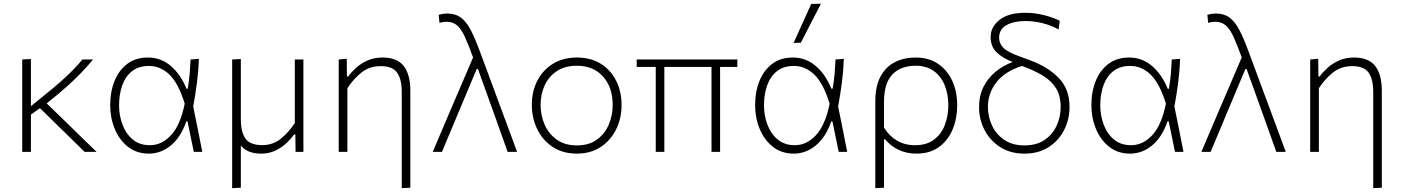

<svg xmlns="http://www.w3.org/2000/svg" viewBox="-20 -813 7504 1028"><path d="M99 0V-494.5L145.5 -497V-244.5L198.5 -287.5Q274.5 -347.5 329.8 -398.8Q385 -450 421 -494.5H478.5Q450 -460.5 417 -425.8Q384 -391 339 -350.5Q294 -310 230 -259.5L328.5 -164Q366.5 -126.5 410.2 -84Q454 -41.5 497 0H433Q397 -35 363 -68.5Q329 -102 293.5 -136.5L194 -234L145.5 -199.5V0Z M777 9.5Q711.5 9.5 665.2 -27Q619 -63.5 594.5 -122.8Q570 -182 570 -249Q570 -323 593.8 -380.8Q617.5 -438.5 662.5 -471.8Q707.5 -505 772 -505Q842.5 -505 895 -459.5Q947.5 -414 978.5 -338H985Q992.5 -381 995.8 -420.2Q999 -459.5 1000.5 -494.5L1045 -498Q1043 -435.5 1034.5 -370.2Q1026 -305 1014.5 -243Q1027 -182 1039 -121.5Q1051 -61 1063 0H1017.5Q1009 -41 1000.8 -81.8Q992.5 -122.5 984 -163H977.5Q949 -79.5 895.8 -35Q842.5 9.5 777 9.5ZM782.5 -35.5Q846 -35.5 896 -89.5Q946 -143.5 969 -258Q935 -368 886.8 -414Q838.5 -460 778 -460Q722 -460 686.5 -431.5Q651 -403 634.2 -355Q617.5 -307 617.5 -249Q617.5 -195 635.8 -146Q654 -97 690.8 -66.2Q727.5 -35.5 782.5 -35.5Z M1223 194.5V-494.5L1269.5 -497V-174.5Q1269.5 -106 1294.2 -71Q1319 -36 1384.5 -36Q1441.5 -36 1484.2 -70.8Q1527 -105.5 1558.5 -154.5V-494.5H1604.5V0H1562.5Q1562.5 -23 1562 -46.5Q1561.5 -70 1561.5 -93H1554.5Q1539.5 -71.5 1514.8 -47.8Q1490 -24 1455.8 -7.2Q1421.5 9.5 1378.5 9.5Q1304 9.5 1269.5 -34V192Z M2131 194.5V-321Q2131 -389 2106.2 -424Q2081.5 -459 2018.5 -459Q1958 -459 1914.8 -424.2Q1871.5 -389.5 1840 -340.5V0H1793.5V-494.5L1836.5 -498.5L1837.5 -403.5H1844.5Q1859.5 -425 1885 -448.5Q1910.5 -472 1946.2 -488.5Q1982 -505 2028 -505Q2107 -505 2142 -459Q2177 -413 2177 -327.5V192Z M2297 0Q2325.5 -67.5 2356.8 -140.5Q2388 -213.5 2417 -281.5Q2439.5 -334 2464 -391.2Q2488.5 -448.5 2513 -505.5Q2487.5 -575.5 2468.2 -617.2Q2449 -659 2426.5 -677.8Q2404 -696.5 2370 -696.5Q2365 -696.5 2354.8 -695.2Q2344.5 -694 2333 -690.5L2329 -734Q2340.5 -737 2352.2 -738.8Q2364 -740.5 2376 -740.5Q2418.5 -740.5 2447.8 -718.8Q2477 -697 2500.5 -652Q2524 -607 2549.5 -537.5L2642.5 -286.5Q2667.5 -219.5 2685.2 -171.2Q2703 -123 2718 -83Q2733 -43 2748.5 0H2698Q2674 -67.5 2650 -134.5Q2626 -201.5 2601.5 -270L2539 -443.5H2532.5L2458 -266.5Q2429 -197 2401.2 -130.8Q2373.5 -64.5 2346.5 0Z M3069 9.5Q2992.5 9.5 2938.5 -26.8Q2884.5 -63 2856 -122.5Q2827.5 -182 2827.5 -251Q2827.5 -325 2857.8 -382.5Q2888 -440 2942.2 -472.5Q2996.5 -505 3068.5 -505Q3143 -505 3196.5 -471.8Q3250 -438.5 3279 -380.8Q3308 -323 3308 -251Q3308 -178 3278.2 -119Q3248.5 -60 3195 -25.2Q3141.5 9.5 3069 9.5ZM3069 -34.5Q3133.5 -34.5 3176 -65.5Q3218.5 -96.5 3239.5 -146Q3260.5 -195.5 3260.5 -251Q3260.5 -345 3209 -403Q3157.5 -461 3069 -461Q3005.5 -461 2962.2 -432.8Q2919 -404.5 2896.8 -357Q2874.5 -309.5 2874.5 -251Q2874.5 -195.5 2896 -146Q2917.5 -96.5 2960.8 -65.5Q3004 -34.5 3069 -34.5Z M3491 0V-454.5H3389V-494.5H3928V-454.5H3835.5V0H3789.5V-454.5H3537V0Z M4230 9.5Q4164.5 9.5 4118.2 -27Q4072 -63.5 4047.5 -122.8Q4023 -182 4023 -249Q4023 -323 4046.8 -380.8Q4070.5 -438.5 4115.5 -471.8Q4160.5 -505 4225 -505Q4295.5 -505 4348 -459.5Q4400.5 -414 4431.5 -338H4438Q4445.5 -381 4448.8 -420.2Q4452 -459.5 4453.5 -494.5L4498 -498Q4496 -435.5 4487.5 -370.2Q4479 -305 4467.5 -243Q4480 -182 4492 -121.5Q4504 -61 4516 0H4470.5Q4462 -41 4453.8 -81.8Q4445.5 -122.5 4437 -163H4430.5Q4402 -79.5 4348.8 -35Q4295.5 9.5 4230 9.5ZM4235.5 -35.5Q4299 -35.5 4349 -89.5Q4399 -143.5 4422 -258Q4388 -368 4339.8 -414Q4291.5 -460 4231 -460Q4175 -460 4139.5 -431.5Q4104 -403 4087.2 -355Q4070.5 -307 4070.5 -249Q4070.5 -195 4088.8 -146Q4107 -97 4143.8 -66.2Q4180.5 -35.5 4235.5 -35.5ZM4229 -583Q4253 -636 4276.5 -688.2Q4300 -740.5 4323.5 -792L4375.5 -793Q4348 -740.5 4321.5 -688.5Q4295 -636.5 4268 -584.5Z M4666.5 194.5V-270.5Q4666.5 -351.5 4694.5 -403.5Q4722.5 -455.5 4771.2 -480.2Q4820 -505 4883 -505Q4952 -505 5001.8 -471.8Q5051.5 -438.5 5078.2 -380.8Q5105 -323 5105 -249Q5105 -179.5 5080.8 -120.8Q5056.5 -62 5008 -26.2Q4959.5 9.5 4887 9.5Q4834.5 9.5 4791.8 -10.5Q4749 -30.5 4719.5 -67H4713V192ZM4879 -35.5Q4942 -35.5 4981.5 -65.8Q5021 -96 5039.2 -144.8Q5057.5 -193.5 5057.5 -249.5Q5057.5 -308 5038.2 -356Q5019 -404 4980.2 -432.5Q4941.5 -461 4883 -461Q4802 -461 4757.5 -414Q4713 -367 4713 -265.5V-130Q4740.5 -85 4782.5 -60.2Q4824.5 -35.5 4879 -35.5Z M5465.5 9.5Q5389 9.5 5334.5 -25.8Q5280 -61 5251 -117.8Q5222 -174.5 5222 -239Q5222 -301 5246.2 -348.8Q5270.5 -396.5 5311.5 -429.8Q5352.5 -463 5402.5 -481Q5349 -501.5 5316.5 -532.5Q5284 -563.5 5284 -614.5Q5284 -669 5331.8 -706.8Q5379.5 -744.5 5468.5 -744.5Q5522 -744.5 5572.8 -731.2Q5623.5 -718 5654 -701.5L5648 -655.5Q5604.5 -679 5558.5 -689.8Q5512.5 -700.5 5472 -700.5Q5408 -700.5 5368.8 -678.5Q5329.5 -656.5 5329.5 -611Q5329.5 -581 5351.2 -557.8Q5373 -534.5 5439 -511L5494.5 -490.5Q5591.5 -455 5649 -395.2Q5706.5 -335.5 5706.5 -240.5Q5706.5 -174.5 5677.8 -117.5Q5649 -60.5 5595 -25.5Q5541 9.5 5465.5 9.5ZM5269.5 -240.5Q5269.5 -189 5291 -142Q5312.5 -95 5356 -64.8Q5399.5 -34.5 5465.5 -34.5Q5530.5 -34.5 5573.5 -64.2Q5616.5 -94 5637.8 -141Q5659 -188 5659 -240Q5659 -301 5633.5 -341.5Q5608 -382 5561.5 -409.5Q5515 -437 5452 -460Q5361.5 -431.5 5315.5 -373Q5269.5 -314.5 5269.5 -240.5Z M6030.5 9.5Q5965 9.5 5918.8 -27Q5872.5 -63.5 5848 -122.8Q5823.5 -182 5823.5 -249Q5823.5 -323 5847.2 -380.8Q5871 -438.5 5916 -471.8Q5961 -505 6025.5 -505Q6096 -505 6148.5 -459.5Q6201 -414 6232 -338H6238.5Q6246 -381 6249.2 -420.2Q6252.5 -459.5 6254 -494.5L6298.5 -498Q6296.5 -435.5 6288 -370.2Q6279.5 -305 6268 -243Q6280.5 -182 6292.5 -121.5Q6304.5 -61 6316.5 0H6271Q6262.5 -41 6254.2 -81.8Q6246 -122.5 6237.5 -163H6231Q6202.5 -79.5 6149.2 -35Q6096 9.5 6030.5 9.5ZM6036 -35.5Q6099.5 -35.5 6149.5 -89.5Q6199.5 -143.5 6222.5 -258Q6188.5 -368 6140.2 -414Q6092 -460 6031.5 -460Q5975.5 -460 5940 -431.5Q5904.5 -403 5887.8 -355Q5871 -307 5871 -249Q5871 -195 5889.2 -146Q5907.5 -97 5944.2 -66.2Q5981 -35.5 6036 -35.5Z M6412.5 0Q6441 -67.5 6472.2 -140.5Q6503.5 -213.5 6532.5 -281.5Q6555 -334 6579.5 -391.2Q6604 -448.5 6628.5 -505.5Q6603 -575.5 6583.8 -617.2Q6564.5 -659 6542 -677.8Q6519.5 -696.5 6485.5 -696.5Q6480.5 -696.5 6470.2 -695.2Q6460 -694 6448.5 -690.5L6444.5 -734Q6456 -737 6467.8 -738.8Q6479.5 -740.5 6491.5 -740.5Q6534 -740.5 6563.2 -718.8Q6592.5 -697 6616 -652Q6639.5 -607 6665 -537.5L6758 -286.5Q6783 -219.5 6800.8 -171.2Q6818.5 -123 6833.5 -83Q6848.5 -43 6864 0H6813.5Q6789.5 -67.5 6765.5 -134.5Q6741.5 -201.5 6717 -270L6654.5 -443.5H6648L6573.5 -266.5Q6544.5 -197 6516.8 -130.8Q6489 -64.5 6462 0Z M7332.5 194.5V-321Q7332.5 -389 7307.8 -424Q7283 -459 7220 -459Q7159.5 -459 7116.2 -424.2Q7073 -389.5 7041.5 -340.5V0H6995V-494.5L7038 -498.5L7039 -403.5H7046Q7061 -425 7086.5 -448.5Q7112 -472 7147.8 -488.5Q7183.5 -505 7229.5 -505Q7308.5 -505 7343.5 -459Q7378.5 -413 7378.5 -327.5V192Z"/></svg>

Font: Commissioner ExtraLight
Style: Regular
Weight: 200
Designer: Kostas Bartsokas
Foundry: Kostas Bartsokas
Version: Version 1.000; ttfautohint (v1.8.3)